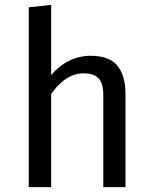

<svg xmlns="http://www.w3.org/2000/svg" viewBox="-20 -768 629 788"><path d="M98 0V-738L190 -748V-460Q222 -498 263.5 -518.5Q305 -539 352 -539Q429 -539 462 -498Q495 -457 495 -383V0H404V-377Q404 -425 385 -446Q366 -467 321 -467Q300 -467 280.5 -459.5Q261 -452 244.5 -440Q228 -428 214 -412.5Q200 -397 190 -382V0Z"/></svg>

Font: Feura Sans
Style: Regular
Weight: 400
Designer: Carrois Corporate & Edenspiekermann
Foundry: Carrois Corporate GbR & Edenspiekermann AG
Version: Version 1.001